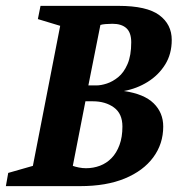

<svg xmlns="http://www.w3.org/2000/svg" viewBox="-36 -634 608 654"><path d="M-16 0 -8 -45 76 -69 169 -546 93 -569 102 -614H368Q464 -614 506.5 -582.5Q549 -551 549 -498Q549 -450 526.5 -414Q504 -378 467 -355Q430 -332 386 -324Q455 -314 487.5 -282Q520 -250 520 -203Q520 -144 486 -98Q452 -52 389 -26Q326 0 237 0ZM257 -61Q282 -61 304.5 -69.5Q327 -78 344 -95.5Q361 -113 371 -140Q381 -167 381 -203Q381 -247 352 -268Q323 -289 280 -289H255L212 -69Q220 -66 232.5 -63.5Q245 -61 257 -61ZM265 -343H292Q308 -343 328 -349.5Q348 -356 367 -371.5Q386 -387 398.5 -416Q411 -445 411 -490Q411 -523 394.5 -538Q378 -553 347 -553Q335 -553 323.5 -552Q312 -551 306 -549Z"/></svg>

Font: Manuale
Style: Italic
Weight: 400
Italic angle: -11°
Designer: Eduardo Tunni / Pablo Cosgaya
Foundry: Eduardo Tunni / Pablo Cosgaya
Version: Version 1.002